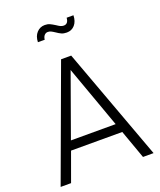

<svg xmlns="http://www.w3.org/2000/svg" viewBox="-174 -1087 995 1194"><g transform="rotate(-20 324.0 -490.0)"><path d="M291 -745H358L632 0H562L494 -190H155L86 0H17ZM472 -250 324 -662 176 -250ZM316 -914Q301 -924 291.5 -928.5Q282 -933 271 -933Q258 -933 248.5 -923Q239 -913 237 -894H192Q193 -933 214.5 -956.5Q236 -980 268 -980Q287 -980 301 -973.5Q315 -967 334 -955Q347 -946 357 -941Q367 -936 379 -936Q409 -936 412 -976H457Q456 -936 435.5 -912.5Q415 -889 382 -889Q362 -889 347.5 -895.5Q333 -902 316 -914Z"/></g></svg>

Font: Evergrow Sans
Style: Light
Weight: 300
Foundry: 10Web
Version: Version 1.000